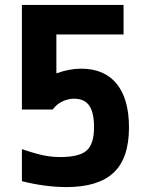

<svg xmlns="http://www.w3.org/2000/svg" viewBox="-20 -750 590 780"><path d="M250 10Q209 10 162.5 4Q116 -2 69 -14V-144Q105 -132 131 -125Q157 -118 179 -115Q201 -112 225 -112Q302 -112 332 -138.5Q362 -165 362 -233Q362 -293 342.5 -321Q323 -349 281 -349Q256 -349 232.5 -337.5Q209 -326 194 -305H69V-730H482V-610H209V-453H213Q237 -462 261.5 -466.5Q286 -471 310 -471Q404 -471 454 -409.5Q504 -348 504 -232Q504 -107 441.5 -48.5Q379 10 250 10Z"/></svg>

Font: M PLUS Code Latin SemiExpanded
Style: Bold
Weight: 700
Width: 6
Designer: Coji Morishita
Foundry: UNDERFOREST DESIGN
Version: Version 1.002; ttfautohint (v1.8.3)